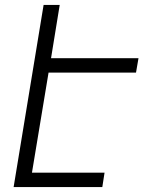

<svg xmlns="http://www.w3.org/2000/svg" viewBox="-20 -755 640 775"><path d="M35 0 156 -735H221L186 -520H539L529 -462H176L109 -58H402L393 0Z"/></svg>

Font: Iosevka Light Extended
Style: Italic
Weight: 300
Width: 7
Italic angle: -9°
Monospace: yes
Designer: Belleve Invis
Foundry: Belleve Invis
Version: Version 32.5.0; ttfautohint (v1.8.4)